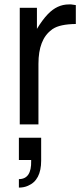

<svg xmlns="http://www.w3.org/2000/svg" viewBox="-20 -559 373 863"><path d="M68.8 -523.9H146V-429.2Q170.9 -470.2 194.8 -495.1Q236.8 -539.1 289.1 -539.1H299.8L320.8 -536.1V-451.2Q249 -450.2 217.8 -429.2Q215.8 -428.2 213.9 -426.8L211.9 -424.8Q152.8 -381.8 152.8 -272V0H68.8ZM64.9 60.1H165V163.1Q165 251 106 275.9Q87.9 284.2 64.9 284.2V246.1Q122.1 246.1 120.1 164.1V160.2H64.9Z"/></svg>

Font: SolaimanLipi
Style: Normal
Weight: 400
Designer: Solaiman Karim
Foundry: Al Mamun Sumon
Version: Version 2.000